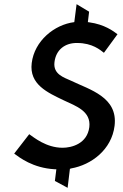

<svg xmlns="http://www.w3.org/2000/svg" viewBox="-20 -809 587 920"><path d="M132 -507C119 -404 209 -365 286 -328C343 -301 417 -277 408 -200C398 -120 323 -101 280 -101C201 -101 142 -151 120 -166L48 -73C74 -54 137 -4 242 2H250L243 58L304 91L315 0L321 -2C418 -19 515 -92 529 -206C546 -344 410 -379 321 -422C286 -438 234 -453 241 -511C248 -571 292 -604 350 -603C423 -603 461 -569 478 -556L543 -645C523 -660 481 -692 408 -702L401 -703L407 -753L347 -789L336 -703C240 -691 145 -613 132 -507Z"/></svg>

Font: Bluebird
Style: LiNrwObl
Weight: 300
Designer: Jasper
Foundry: Cannot Into Space Fonts
Version: Version 0.98